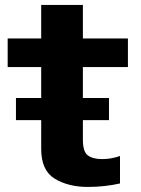

<svg xmlns="http://www.w3.org/2000/svg" viewBox="-20 -748 570 776"><path d="M44.5 -262.5H420.5V-352H44.5ZM335 7.5Q403 7.5 465 -6.5V-117.5Q429.5 -105 392.5 -105Q355.5 -105 335.2 -119.8Q315 -134.5 315 -183V-477H497V-592.5H315V-728H146.5V-592.5H11V-477H146.5V-146Q146.5 -59 201.2 -25.8Q256 7.5 335 7.5Z"/></svg>

Font: Anybody UltraCondensed Thin
Style: Bold
Weight: 700
Version: Version 1.111